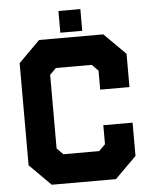

<svg xmlns="http://www.w3.org/2000/svg" viewBox="-57 -878 735 925"><g transform="rotate(-5 311.0 -415.5)"><path d="M155.5 0 52.5 -103V-597L155.5 -700H466L569.5 -597V-436H428V-528L397.5 -558.5H224.5L194 -528V-172L224.5 -141.5H397.5L428 -172V-264H569.5V-103L466 0ZM192 -71H431L498 -138V-198V-138L431 -71H192L122.5 -140.5V-564.5L192 -634H428L498 -564.5V-504V-564.5L428 -634H192L122.5 -564.5V-140.5ZM260.5 -726V-831H366.5V-726ZM313 -771H312.5V-785H313Z"/></g></svg>

Font: Tourney Black
Style: Regular
Weight: 900
Version: Version 1.015